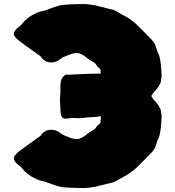

<svg xmlns="http://www.w3.org/2000/svg" viewBox="-20 -905 872 954"><path d="M274.9 22C253.9 16.1 230 7.8 203.1 -2.4C187.5 -5.4 172.9 -9.8 159.2 -16.1C129.9 -28.8 106.4 -46.9 88.9 -69.8C84 -75.7 78.1 -81.1 71.3 -85.9C56.2 -97.2 48.8 -107.9 48.8 -118.2C48.8 -128.9 60.5 -142.6 83.5 -159.7C106.4 -176.8 138.7 -199.7 180.7 -229.5C194.3 -250 212.4 -260.3 235.4 -260.3C251.5 -260.3 266.1 -254.9 279.3 -244.1C286.6 -238.3 293.9 -233.9 302.2 -231C308.1 -229 314 -226.6 319.8 -224.1C336.4 -217.3 350.6 -213.9 362.3 -213.9C376.5 -213.9 394.5 -223.1 416.5 -241.7C422.4 -246.1 428.7 -250 435.5 -253.9C446.3 -259.3 454.1 -266.1 458.5 -273.4C462.9 -280.8 469.7 -287.1 478.5 -293.5C480.5 -308.1 481.4 -317.4 481.4 -320.8C481.4 -320.8 481 -327.6 481 -327.6C465.3 -324.7 449.7 -323.2 433.6 -322.8C421.9 -322.3 410.2 -321.3 398.4 -319.8C389.2 -318.4 379.9 -317.9 370.6 -317.9C367.2 -317.9 363.3 -317.9 359.4 -318.4C355.5 -318.8 351.1 -318.8 346.7 -318.8C338.4 -318.8 329.6 -318.4 320.3 -316.9C320.3 -316.9 318.8 -316.9 318.8 -316.9C315.4 -315.9 311.5 -315.4 307.6 -315.4C305.7 -315.4 302.7 -315.4 299.3 -315.9C295.4 -316.4 291.5 -318.8 287.6 -324.2C283.7 -329.1 281.2 -337.9 280.8 -350.6C280.8 -350.6 277.8 -411.1 277.8 -411.1C277.8 -418.5 278.3 -425.8 278.8 -432.6C279.8 -437.5 280.3 -442.9 280.3 -448.2C280.3 -448.2 279.8 -470.7 279.8 -470.7C279.8 -482.9 280.8 -493.7 283.2 -503.9C285.6 -513.7 291.5 -522.5 301.3 -530.8C304.2 -533.2 307.1 -534.2 310.1 -534.7C312.5 -534.7 314.9 -534.7 317.4 -534.2C319.8 -533.7 321.8 -533.2 323.7 -533.2C325.2 -533.2 327.6 -533.7 330.1 -534.2C332.5 -534.7 341.8 -535.2 358.9 -535.6C376 -536.1 395.5 -537.1 418 -538.1C440.4 -538.6 461.4 -539.1 481 -539.6C481 -539.6 478.5 -562 478.5 -562C469.7 -568.4 462.9 -575.2 458.5 -582.5C454.1 -589.8 446.3 -596.2 435.5 -601.6C428.7 -605 422.4 -609.4 416.5 -613.8C394.5 -632.3 376.5 -641.6 362.3 -641.6C350.6 -641.6 336.4 -638.2 319.8 -631.3C314 -628.9 308.1 -626.5 302.2 -624.5C293.9 -621.6 286.6 -617.2 279.3 -611.3C266.1 -600.1 251.5 -594.7 235.4 -594.7C212.4 -594.7 194.3 -605 180.7 -626C138.7 -655.8 106.4 -678.7 83.5 -695.8C60.5 -712.4 48.8 -726.1 48.8 -736.8C48.8 -747.1 56.2 -758.3 71.3 -769.5C78.1 -774.4 84 -779.8 88.9 -785.6C106.4 -808.6 129.9 -826.7 159.2 -839.4C172.9 -845.7 187.5 -850.1 203.1 -852.5C230 -863.3 253.9 -871.6 274.9 -877.4C296.9 -882.3 340.3 -884.8 404.3 -884.8C414.1 -884.3 423.8 -882.8 433.6 -881.3C443.4 -879.9 449.2 -878.9 451.7 -878.9C453.6 -878.9 455.6 -878.4 458 -877.4C466.8 -874 475.6 -872.1 483.9 -871.1C506.8 -864.7 522 -860.8 529.8 -859.4C540 -857.9 549.8 -854 559.1 -848.6C568.4 -843.3 577.6 -837.9 586.4 -832.5C612.8 -819.8 636.2 -804.2 656.7 -785.2C692.4 -750.5 719.2 -723.1 737.8 -703.1C746.1 -693.4 752 -682.6 754.9 -671.4C757.8 -659.7 763.2 -645 771.5 -627.4C777.3 -608.4 781.2 -574.7 783.2 -526.4C782.7 -522 781.2 -512.2 778.8 -496.6C771.5 -479.5 761.7 -464.4 749.5 -452.1C740.7 -442.9 734.9 -434.6 731.9 -427.7C734.9 -420.9 740.7 -412.6 749.5 -403.3C761.7 -390.6 771.5 -376 778.8 -358.9C781.2 -343.3 782.7 -333.5 783.2 -329.1C781.2 -280.8 777.3 -247.1 771.5 -228C763.2 -210 757.8 -195.3 754.9 -184.1C752 -172.9 746.1 -162.1 737.8 -152.3C719.2 -132.3 692.4 -105 656.7 -70.3C636.2 -51.3 612.8 -35.6 586.4 -22.5C577.6 -17.6 568.4 -12.2 559.1 -6.8C549.8 -1.5 540 2.4 529.8 3.9C522 5.4 506.8 9.3 483.9 15.6C475.6 16.6 466.8 18.6 458 22C455.6 22.9 453.6 23.4 451.7 23.4C449.2 23.4 443.4 24.4 433.6 25.9C423.8 27.3 414.1 28.8 404.3 29.3C340.3 29.3 296.9 26.9 274.9 22Z"/></svg>

Font: Kaph
Style: Regular
Weight: 400
Designer: GGBotNet
Foundry: f0n7.com